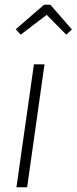

<svg xmlns="http://www.w3.org/2000/svg" viewBox="-20 -795 325 815"><path d="M67.9 -647.9 46.9 -670.9 167 -774.9H193.8L285.2 -669.9L261.2 -647.9L178.2 -731.9ZM168.9 -522 95.2 0H49.8L124 -522Z"/></svg>

Font: Fira Sans Compressed ExtraLight
Style: Italic
Weight: 250
Width: 3
Italic angle: -8°
Designer: Carrois Corporate & Edenspiekermann AG
Foundry: Carrois Corporate GbR & Edenspiekermann AG
Version: Version 4.203;PS 004.203;hotconv 1.0.88;makeotf.lib2.5.64775